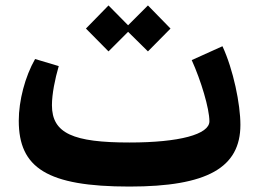

<svg xmlns="http://www.w3.org/2000/svg" viewBox="-20 -679 950 706"><path d="M456 7C743 7 864 -63 864 -220C864 -296 838 -423 798 -509L685 -458C719 -383 750 -280 750 -233C750 -185 640 -155 456 -155C250 -155 171 -188 171 -292C171 -333 182 -388 196 -436L109 -462C72 -397 49 -309 49 -235C49 -62 153 7 456 7ZM296 -574 379 -490 451 -562 524 -490 607 -574 524 -659 451 -586 379 -659Z"/></svg>

Font: Wafeq
Style: Bold
Weight: 700
Designer: Rasmus Andersson & Azza Alameddine
Foundry: Google & TypeTogether
Version: Version 3.000;FEAKit 1.0